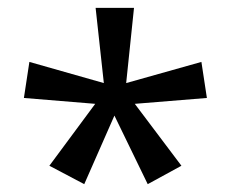

<svg xmlns="http://www.w3.org/2000/svg" viewBox="-20 -780 591 490"><path d="M322 -760 302 -568 494 -622 508 -530 324 -515 443 -357 357 -310 272 -485 195 -310 106 -357 223 -515 41 -530 55 -622 245 -568 224 -760Z"/></svg>

Font: Noto Sans Pahawh Hmong
Style: Regular
Weight: 400
Designer: Monotype Design Team
Foundry: Monotype Imaging Inc.
Version: Version 2.001; ttfautohint (v1.8.4.7-5d5b)